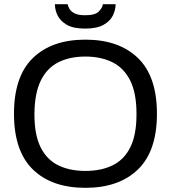

<svg xmlns="http://www.w3.org/2000/svg" viewBox="-20 -888 818 920"><path d="M389 12Q228 12 137.5 -76Q47 -164 47 -343Q47 -522 137.5 -610Q228 -698 389 -698Q550 -698 641 -610Q732 -522 732 -343Q732 -164 641 -76Q550 12 389 12ZM389 -69Q465 -69 520 -96Q575 -123 604.5 -182.5Q634 -242 634 -339V-343Q634 -442 604 -502Q574 -562 519 -589.5Q464 -617 389 -617Q314 -617 259.5 -589.5Q205 -562 175.5 -502Q146 -442 145 -343V-339Q145 -242 174.5 -182.5Q204 -123 259 -96Q314 -69 389 -69ZM388 -751Q332 -751 300.5 -769Q269 -787 256 -814Q243 -841 243 -868H304Q306 -857 313.5 -844.5Q321 -832 338.5 -823.5Q356 -815 388 -815Q436 -815 453.5 -833Q471 -851 473 -868H534Q534 -841 521 -814Q508 -787 476 -769Q444 -751 388 -751Z"/></svg>

Font: Archivo VF Beta
Style: Regular
Weight: 400
Designer: Hector Gatti
Foundry: Omnibus-Type
Version: Version 1.002